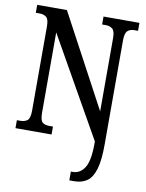

<svg xmlns="http://www.w3.org/2000/svg" viewBox="-101 -785 833 1095"><g transform="rotate(10 315.5 -237.0)"><path d="M378 240V189H390Q431 189 457 149Q483 109 483 10V-4L158 -578V-115Q158 -70 171.5 -58Q185 -46 210 -46H233V0H24V-46H42Q69 -46 84.5 -58Q100 -70 100 -115V-603Q100 -645 84.5 -656.5Q69 -668 47 -668H24V-714H196L483 -178V-603Q483 -643 468 -655.5Q453 -668 430 -668H408V-714H616V-668H594Q570 -668 555.5 -654.5Q541 -641 541 -599V6Q541 94 526 145.5Q511 197 481 218.5Q451 240 406 240Z"/></g></svg>

Font: Noto Serif ExtraCondensed SemiBold
Style: Regular
Weight: 600
Width: 2
Designer: Monotype Design Team
Foundry: Monotype Imaging Inc.
Version: Version 2.015; ttfautohint (v1.8.4.7-5d5b)